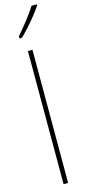

<svg xmlns="http://www.w3.org/2000/svg" viewBox="-150 -1120 485 1059"><g transform="rotate(-15 92.5 -591.0)"><path d="M97 -93H71V-853H97ZM185 -1082Q169 -1058 146.5 -1030Q124 -1002 101 -976.5Q78 -951 58 -932H44V-944Q78 -984 104 -1017Q130 -1050 155 -1089H185Z"/></g></svg>

Font: Noto Sans Kannada UI ExtraCondensed Thin
Style: Regular
Weight: 100
Width: 2
Designer: Jelle Bosma - Monotype Design Team
Foundry: Monotype Imaging Inc.
Version: Version 2.005; ttfautohint (v1.8.4.7-5d5b)